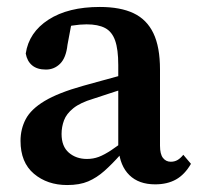

<svg xmlns="http://www.w3.org/2000/svg" viewBox="-20 -518 571 552"><path d="M173 14Q116 14 77.5 -18.5Q39 -51 39 -113Q39 -147 54 -175.5Q69 -204 108 -227.5Q147 -251 218 -271Q244 -278 270.5 -285.5Q297 -293 323.5 -300Q350 -307 377 -314V-275Q343 -265 310.5 -254.5Q278 -244 248 -234Q211 -223 191 -207Q171 -191 164 -172Q157 -153 157 -133Q157 -97 178 -79Q199 -61 230 -61Q248 -61 264 -67Q280 -73 301 -87Q322 -101 353 -125L363 -73H326Q302 -46 280 -26.5Q258 -7 233.5 3.5Q209 14 173 14ZM426 12Q379 12 352 -14.5Q325 -41 321 -89L320 -92V-331Q320 -376 311 -401.5Q302 -427 282 -437.5Q262 -448 229 -448Q210 -448 188 -444.5Q166 -441 137 -431L189 -469L174 -389Q170 -352 153 -335Q136 -318 112 -318Q87 -318 72.5 -330Q58 -342 54 -364Q63 -425 119.5 -461.5Q176 -498 267 -498Q326 -498 364 -480Q402 -462 421 -422.5Q440 -383 440 -318V-99Q440 -75 448.5 -64Q457 -53 471 -53Q482 -53 490.5 -58Q499 -63 507 -73L529 -47Q511 -16 486 -2Q461 12 426 12Z"/></svg>

Font: Source Serif 4 18pt SemiBold
Style: Regular
Weight: 600
Designer: Frank Grießhammer
Foundry: Adobe Systems Incorporated
Version: Version 4.004;hotconv 1.0.116;makeotfexe 2.5.65601